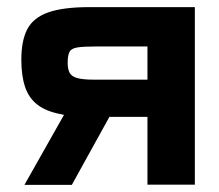

<svg xmlns="http://www.w3.org/2000/svg" viewBox="-20 -520 616 540"><path d="M394.7 -389.3H250Q214 -389.3 197.2 -386.5Q180.3 -383.7 175.3 -373.7Q170.3 -363.7 170.3 -343.3Q170.3 -324.7 176.3 -314.5Q182.3 -304.3 198.2 -300.2Q214 -296 243.3 -296H394.7ZM40 -352Q40 -405.7 56.8 -438Q73.7 -470.3 115.7 -485.2Q157.7 -500 232.7 -500H528V-0.7H394.7V-191.3H287.7L182 0H48.7L160 -197L151.7 -198.7Q109.7 -206.7 85.3 -225.5Q61 -244.3 50.5 -275.7Q40 -307 40 -352Z"/></svg>

Font: Nata Sans
Style: Regular
Weight: 400
Designer: Daniel Uzquiano Cruz
Version: Version 1.001